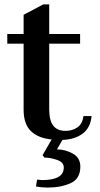

<svg xmlns="http://www.w3.org/2000/svg" viewBox="-20 -624 455 870"><path d="M263 10 238 53Q276 53 310 72Q344 91 344 131Q344 186 300 206Q256 226 195 226Q171 226 143 221L148 190Q164 192 171 192Q269 192 269 135Q269 111 238.5 100.5Q208 90 181 90L173 79L214 8Q153 2 120 -30Q87 -62 87 -127V-426H13V-470H87V-557L176 -604H203V-470H343V-426H203V-129Q203 -79 221 -55Q239 -31 277 -31Q308 -31 331 -47Q354 -63 358 -98H395Q390 -45 354.5 -18.5Q319 8 263 10Z"/></svg>

Font: Taviraj Medium
Style: Regular
Weight: 500
Designer: Katatrad Team
Foundry: CadsonDemak
Version: Version 1.001